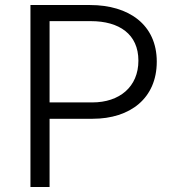

<svg xmlns="http://www.w3.org/2000/svg" viewBox="-20 -743 678 763"><path d="M101 0H177V-271H348C498 -271 603 -353 603 -498C603 -645 492 -723 338 -723H101ZM177 -336V-659H341C454 -659 530 -607 530 -502C530 -398 455 -336 347 -336Z"/></svg>

Font: United Sans Light
Style: Regular
Weight: 300
Designer: Pablo Impallari, Rodrigo Fuenzalida (Modified by Dan O. Williams)
Version: Version 1.000;PS 001.000;hotconv 1.0.88;makeotf.lib2.5.64775